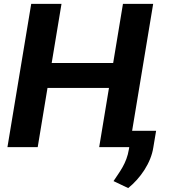

<svg xmlns="http://www.w3.org/2000/svg" viewBox="-20 -747 870 975"><path d="M17.8 0H171.5L221.2 -300.4H533.4L483.7 0H636.4L634.6 11C622.9 83.8 586.3 126.8 556.5 172.6L631 208.1C692.8 158.4 746.8 79.9 758.5 2.1L772.7 -82.7H650.9L757.8 -727.3H604.4L554.7 -427.2H242.5L292.3 -727.3H138.5Z"/></svg>

Font: Margiela Sans
Style: Bold Italic
Weight: 700
Italic angle: -9.39999°
Designer: Stefan Endress, Andreas Faust
Version: Version 1.100;FEAKit 1.0